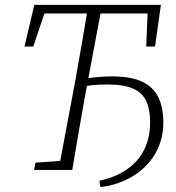

<svg xmlns="http://www.w3.org/2000/svg" viewBox="-20 -694 720 784"><path d="M390 70 386 44Q452 30 498.5 -2.5Q545 -35 569 -83.5Q593 -132 593 -194Q593 -245 578 -279.5Q563 -314 525 -331.5Q487 -349 417 -349Q387 -349 360.5 -346.5Q334 -344 307 -338L312 -370Q344 -376 373.5 -379Q403 -382 438 -382Q516 -382 561.5 -360Q607 -338 627 -296Q647 -254 647 -194Q647 -154 636 -117.5Q625 -81 603 -49.5Q581 -18 550 6.5Q519 31 478.5 47.5Q438 64 390 70ZM80 -504 120 -674H637L613 -504H577L584 -670L605 -639H139L172 -671L116 -504ZM119 0 125 -30 246 -38H260L255 0ZM219 0 287 -362Q301 -440 314.5 -518Q328 -596 341 -674H397L329 -312Q315 -234 301.5 -156Q288 -78 275 0Z"/></svg>

Font: Source Serif 4 18pt Light
Style: Italic
Weight: 300
Italic angle: -12°
Designer: Frank Grießhammer
Foundry: Adobe Systems Incorporated
Version: Version 4.004;hotconv 1.0.116;makeotfexe 2.5.65601